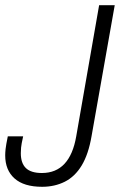

<svg xmlns="http://www.w3.org/2000/svg" viewBox="-29 -706 461 738"><path d="M133 12Q63 12 27 -20Q-9 -52 -9 -109Q-9 -119 -7.5 -133.5Q-6 -148 1 -182H60Q53 -151 52 -138.5Q51 -126 51 -117Q51 -79 70.5 -60Q90 -41 132 -41Q186 -41 219 -76.5Q252 -112 264 -182L352 -686H412L323 -183Q311 -113 285 -70Q259 -27 220 -7.5Q181 12 133 12Z"/></svg>

Font: Archivo Condensed ExtraLight
Style: Italic
Weight: 250
Width: 3
Italic angle: -10°
Designer: Hector Gatti
Foundry: Omnibus-Type
Version: Version 2.001